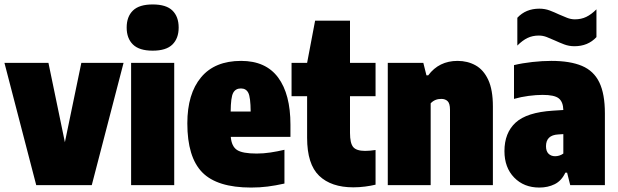

<svg xmlns="http://www.w3.org/2000/svg" viewBox="-25 -833 2779 864"><path d="M138 0 -5 -550H193L267 -193L341 -550H531L388 0Z M565 0V-550H759V0ZM662 -605Q601.5 -605 573.2 -632.8Q545 -660.5 545 -709Q545 -758 573.2 -785.5Q601.5 -813 662 -813Q723 -813 751 -785.5Q779 -758 779 -709Q779 -660.5 751 -632.8Q723 -605 662 -605Z M1105 11Q952 11 885 -57.5Q818 -126 818 -278Q818 -411 879.8 -485Q941.5 -559 1060 -559Q1171 -559 1226.5 -484.2Q1282 -409.5 1282 -272V-217H1013.5Q1017 -174.5 1041.5 -158.2Q1066 -142 1130 -142Q1161 -142 1192.2 -146.8Q1223.5 -151.5 1255 -159V-7Q1214.5 2 1179.2 6.5Q1144 11 1105 11ZM1059 -435Q1035 -435 1024.2 -415Q1013.5 -395 1013 -331H1103Q1102.5 -395 1092.5 -415Q1082.5 -435 1059 -435Z M1565 10Q1465.5 10 1411.2 -42Q1357 -94 1357 -213V-400H1287V-550H1357L1393 -740H1550V-550H1665V-400H1550V-235Q1550 -188.5 1564.5 -171.2Q1579 -154 1618 -154Q1628.5 -154 1639.8 -155Q1651 -156 1665 -158V-2Q1645 3 1618.2 6.5Q1591.5 10 1565 10Z M1720 0V-550H1880L1894 -494H1902Q1950.5 -559 2034 -559Q2079 -559 2115 -539Q2151 -519 2172 -474Q2193 -429 2193 -354V0H2000V-339Q2000 -367.5 1989.2 -377.8Q1978.5 -388 1961 -388Q1931.5 -388 1913 -368V0Z M2402 11Q2332.5 11 2288.8 -34Q2245 -79 2245 -153Q2245 -235 2295.2 -281.2Q2345.5 -327.5 2463 -335L2510 -338Q2509 -375 2489.2 -390.5Q2469.5 -406 2417 -406Q2388 -406 2353.8 -401.5Q2319.5 -397 2288 -388V-540Q2325.5 -549 2370.5 -554Q2415.5 -559 2456 -559Q2540.5 -559 2593.8 -536.5Q2647 -514 2672 -462.2Q2697 -410.5 2697 -323V0H2541L2527 -56H2519Q2502 -19.5 2471.2 -4.2Q2440.5 11 2402 11ZM2432 -175Q2432 -152.5 2443.5 -141.2Q2455 -130 2473 -130Q2482 -130 2491.5 -132.8Q2501 -135.5 2510 -142V-229.5L2487 -228Q2432 -225 2432 -175ZM2560 -625Q2535.5 -625 2513.8 -633.2Q2492 -641.5 2471.5 -651Q2453 -659.5 2435.5 -666.2Q2418 -673 2400 -673Q2371.5 -673 2349 -662.2Q2326.5 -651.5 2303 -628V-753Q2341 -794 2402 -794Q2427 -794 2448.8 -785.8Q2470.5 -777.5 2490.5 -768Q2509 -760 2526.5 -753Q2544 -746 2562 -746Q2590.5 -746 2613.2 -757Q2636 -768 2659 -791V-666Q2621 -625 2560 -625Z"/></svg>

Font: Encode Sans Condensed Condensed Black
Style: Regular
Weight: 900
Width: 3
Designer: Multiple Designers
Foundry: Impallari Type
Version: Version 3.000; ttfautohint (v1.8.3) -l 8 -r 50 -G 200 -x 14 